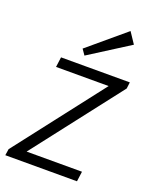

<svg xmlns="http://www.w3.org/2000/svg" viewBox="-155 -855 738 934"><g transform="rotate(20 214.0 -388.0)"><path d="M-5 -33 369 -516 374 -488H75L82 -540H438L434 -507L59 -23L54 -52H368L361 0H-10ZM394 -719 186 -587 166 -616 356 -776Z"/></g></svg>

Font: Pathway Extreme SemiCondensed ExtraLight
Style: Italic
Weight: 250
Width: 4
Italic angle: -8°
Version: Version 1.001;gftools[0.9.26]